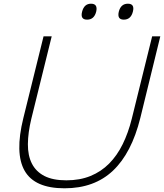

<svg xmlns="http://www.w3.org/2000/svg" viewBox="-20 -1006 885 1036"><path d="M697 -943Q686 -900 648 -900Q611 -900 621 -943Q632 -986 670 -986Q708 -986 697 -943ZM499 -943Q488 -900 450 -900Q412 -900 423 -943Q434 -986 471 -986Q509 -986 499 -943ZM845 -810 737 -369Q690 -180 589.5 -85Q489 10 328 10Q167 10 113 -84.5Q59 -179 106 -369L215 -810H259L149 -365Q131 -290 130.5 -228.5Q130 -167 152 -123.5Q174 -80 219.5 -56.5Q265 -33 338 -33Q411 -33 468.5 -56.5Q526 -80 569 -123.5Q612 -167 642 -228Q672 -289 691 -365L801 -810Z"/></svg>

Font: TypoPRO Sinkin Sans
Style: 200 X Light Italic
Weight: 200
Italic angle: -112°
Designer: Keith Bates
Foundry: K-Type
Version: Sinkin Sans (version 1.0)  by Keith Bates   •   © 2014   www